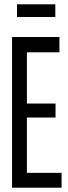

<svg xmlns="http://www.w3.org/2000/svg" viewBox="-20 -872 317 892"><path d="M36 0V-700H256V-629H105V-391H238V-326H105V-69H266V0ZM59 -793V-852H237V-793Z"/></svg>

Font: Georama ExtraCondensed
Style: Regular
Weight: 400
Width: 2
Designer: Jean-Baptiste Levee
Foundry: Production Type
Version: Version 1.000